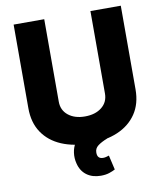

<svg xmlns="http://www.w3.org/2000/svg" viewBox="-98 -806 921 1086"><g transform="rotate(-10 362.5 -263.0)"><path d="M496.1 -727.3H670.5V-246.8Q670.5 -164.1 631.7 -106.9Q593 -49.7 523.8 -20.2Q454.5 9.2 362.9 9.2Q271 9.2 201.5 -20.2Q132.1 -49.7 93.6 -106.9Q55 -164.1 55 -246.8V-727.3H230.8V-253.6Q230.8 -204.2 267.4 -174.9Q304 -145.6 362.9 -145.6Q422.6 -145.6 459.3 -174.9Q496.1 -204.2 496.1 -253.6ZM393.1 200.3Q344.8 200.3 312 176Q279.1 151.6 268.5 106.5Q261 76.7 265.1 46.2Q269.2 15.6 284.6 -8.9Q300.1 -33.4 326 -45.1L463.1 -0.4Q429.3 12.8 409.4 28.1Q389.6 43.3 389.9 66.8Q389.2 103 423.3 103Q433.9 103 442.1 100.3Q450.3 97.7 457 95.9L476.2 179Q462.7 186.4 441.9 193.4Q421.2 200.3 393.1 200.3Z"/></g></svg>

Font: Inter UI Extra Bold
Style: Regular
Weight: 800
Designer: Rasmus Andersson
Foundry: rsms
Version: 3.2;8d6f07862